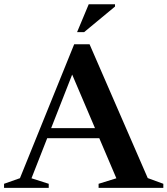

<svg xmlns="http://www.w3.org/2000/svg" viewBox="-30 -904 806 924"><path d="M170 -239V-287.5H512V-239ZM681 -47 756 -19.5V0H444.5V-19.5L530 -46L305 -574L330 -577.5L121.5 -46L204.5 -19.5V0H-10.5V-19.5L66 -46.5L327 -691H401ZM341 -749.5 397 -883.5H523.5V-872.5L375 -749.5Z"/></svg>

Font: Newsreader 36pt SemiBold
Style: Regular
Weight: 600
Designer: Hugues Gentile
Foundry: Production Type
Version: Version 1.003